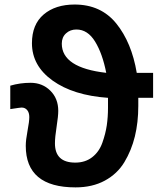

<svg xmlns="http://www.w3.org/2000/svg" viewBox="-20 -810 721 848"><path d="M25.4 -328.1V-431.6Q68.4 -444.3 115.2 -444.3Q167 -444.3 202.1 -409.7Q237.3 -375 237.3 -320.3Q237.3 -296.9 230 -250.5Q222.7 -204.1 222.7 -176.8Q222.7 -91.8 312.5 -91.8Q356.4 -91.8 387.2 -115.7Q418 -139.6 432.1 -179.7Q446.3 -219.7 451.7 -256.8Q457 -293.9 457 -334V-377.9Q303.7 -388.7 212.4 -454.1Q121.1 -519.5 121.1 -619.1Q121.1 -702.1 172.9 -746.1Q224.6 -790 309.6 -790Q425.8 -790 493.7 -706.1Q561.5 -622.1 584 -488.3H656.2V-377.9H590.8V-341.8Q590.8 -269.5 575.7 -207.5Q560.5 -145.5 529.3 -93.8Q498 -42 442.9 -12.2Q387.7 17.6 313.5 17.6Q93.8 17.6 93.8 -166Q93.8 -191.4 101.6 -232.4Q109.4 -273.4 109.4 -293Q109.4 -312.5 100.1 -323.7Q90.8 -335 75.2 -335Q70.3 -335 25.4 -328.1ZM252.9 -617.2Q252.9 -510.7 449.2 -488.3Q432.6 -573.2 399.9 -626.5Q367.2 -679.7 317.4 -679.7Q290 -679.7 271.5 -662.6Q252.9 -645.5 252.9 -617.2Z"/></svg>

Font: Gothic A1
Style: Bold
Weight: 700
Version: Version 2.50